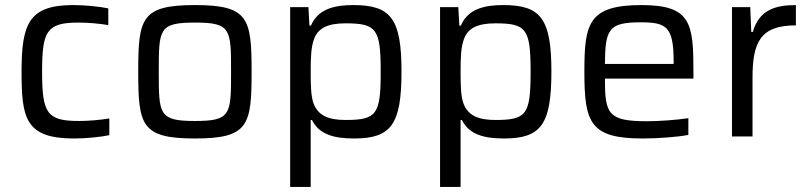

<svg xmlns="http://www.w3.org/2000/svg" viewBox="-20 -538 3186 757"><path d="M272 8C320 8 378 2 411 -5V-71C376 -65 328 -61 292 -61C165 -61 146 -91 146 -255C146 -414 163 -449 289 -449C326 -449 374 -445 407 -439V-505C373 -512 316 -518 269 -518C94 -518 65 -445 65 -255C65 -72 80 8 272 8Z M749 8C960 8 972 -44 972 -255C972 -466 960 -518 749 -518C537 -518 525 -466 525 -255C525 -44 537 8 749 8ZM749 -61C606 -61 606 -87 606 -255C606 -423 606 -449 749 -449C891 -449 891 -423 891 -255C891 -87 891 -61 749 -61Z M1124 -510V199H1205V-65H1210C1238 -9 1294 8 1376 8C1523 8 1563 -48 1563 -256C1563 -463 1522 -518 1374 -518C1305 -518 1235 -506 1206 -437H1200L1196 -510ZM1342 -65C1274 -65 1235 -83 1217 -128C1206 -157 1205 -198 1205 -255C1205 -310 1206 -353 1219 -386C1235 -428 1274 -446 1342 -446C1465 -446 1481 -424 1481 -255C1481 -86 1465 -65 1342 -65Z M1715 -510V199H1796V-65H1801C1829 -9 1885 8 1967 8C2114 8 2154 -48 2154 -256C2154 -463 2113 -518 1965 -518C1896 -518 1826 -506 1797 -437H1791L1787 -510ZM1933 -65C1865 -65 1826 -83 1808 -128C1797 -157 1796 -198 1796 -255C1796 -310 1797 -353 1810 -386C1826 -428 1865 -446 1933 -446C2056 -446 2072 -424 2072 -255C2072 -86 2056 -65 1933 -65Z M2714 -228V-255C2714 -446 2705 -518 2509 -518C2299 -518 2284 -444 2284 -254C2284 -54 2307 8 2514 8C2576 8 2652 2 2694 -6V-72C2647 -65 2579 -60 2531 -60C2377 -60 2365 -89 2365 -228ZM2507 -450C2607 -450 2636 -433 2636 -296V-286H2365C2366 -425 2381 -450 2507 -450Z M2866 -510V0H2947V-232C2947 -373 2979 -438 3118 -438V-518C3035 -518 2973 -498 2948 -412H2942L2938 -510Z"/></svg>

Font: Saira UNSAM
Style: Regular
Weight: 400
Designer: Hector Gatti with collaboration of the Omnibus-Type team
Foundry: Omnibus-Type
Version: Version 0.072;PS 000.072;hotconv 1.0.88;makeotf.lib2.5.64775